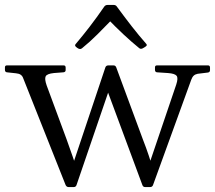

<svg xmlns="http://www.w3.org/2000/svg" viewBox="-47 -755 871 778"><path d="M231 3Q223 3 219 -5L47 -438Q44 -447 37 -452Q30 -457 18 -458L-19 -462Q-27 -463 -27 -472V-482Q-27 -490 -19 -490H211Q219 -490 219 -481V-471Q219 -463 210 -462L171 -459Q143 -456 138 -445.5Q133 -435 142 -409L223 -190Q235 -156 247 -122Q259 -88 269 -54L225 -19L380 -482Q383 -490 392 -490H413Q421 -490 424 -482L532 -190Q545 -157 556 -124Q567 -91 577 -58L534 -20L667 -412Q676 -439 668.5 -448Q661 -457 634 -459L589 -462Q581 -463 581 -472V-482Q581 -490 589 -490H796Q804 -490 804 -481V-471Q804 -462 795 -461L754 -456Q744 -454 738 -448.5Q732 -443 728 -432L573 -5Q570 3 561 3H541Q533 3 530 -5L379 -412L408 -429L263 -5Q260 3 252 3ZM261 -565Q254 -571 260 -577Q288 -610 316.5 -647Q345 -684 376 -729Q381 -735 389 -735H413Q422 -735 426 -729Q459 -684 487.5 -647.5Q516 -611 545 -578Q551 -572 544 -567Q541 -565 538 -563Q535 -561 531 -559Q523 -555 517 -560Q485 -586 453 -616Q421 -646 389 -679H410Q378 -646 347.5 -615.5Q317 -585 286 -560Q279 -554 271 -558Q269 -559 266 -561Q263 -563 261 -565Z"/></svg>

Font: Hahmlet Light
Style: Regular
Weight: 300
Designer: Minjoo Ham & Mark Frömberg
Foundry: hypertype
Version: Version 1.002